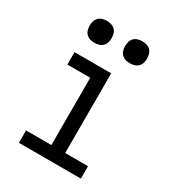

<svg xmlns="http://www.w3.org/2000/svg" viewBox="-177 -835 854 939"><g transform="rotate(30 250.0 -366.0)"><path d="M75 0V-70H218V-450H89V-520H296V-70H425V0ZM350 -608Q338 -608 325.5 -611.5Q313 -615 304 -624Q295 -633 291.5 -645.5Q288 -658 288 -670Q288 -682 291.5 -694.5Q295 -707 304 -716Q313 -725 325.5 -728.5Q338 -732 350 -732Q362 -732 374.5 -728.5Q387 -725 396 -716Q405 -707 408.5 -694.5Q412 -682 412 -670Q412 -658 408.5 -645.5Q405 -633 396 -624Q387 -615 374.5 -611.5Q362 -608 350 -608ZM150 -608Q138 -608 125.5 -611.5Q113 -615 104 -624Q95 -633 91.5 -645.5Q88 -658 88 -670Q88 -682 91.5 -694.5Q95 -707 104 -716Q113 -725 125.5 -728.5Q138 -732 150 -732Q162 -732 174.5 -728.5Q187 -725 196 -716Q205 -707 208.5 -694.5Q212 -682 212 -670Q212 -658 208.5 -645.5Q205 -633 196 -624Q187 -615 174.5 -611.5Q162 -608 150 -608Z"/></g></svg>

Font: Iosevka Custom
Style: Regular
Weight: 400
Monospace: yes
Designer: Belleve Invis
Foundry: Belleve Invis
Version: Version 32.5.0; ttfautohint (v1.8.4)